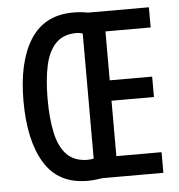

<svg xmlns="http://www.w3.org/2000/svg" viewBox="-52 -769 769 825"><g transform="rotate(-5 332.5 -357.0)"><path d="M294 -720Q311 -720 327 -718.5Q343 -717 357 -714H620V-627H425V-416H608V-328H425V-89H620V0H358Q343 2 327 4Q311 6 293 6Q167 6 107.5 -91.5Q48 -189 48 -359Q48 -529 109 -624.5Q170 -720 294 -720ZM297 -631Q242 -630 210 -596.5Q178 -563 165 -502Q152 -441 152 -358Q152 -274 165.5 -212.5Q179 -151 211 -118Q243 -85 299 -84Q314 -84 327 -87V-626Q316 -631 297 -631Z"/></g></svg>

Font: Noto Sans Thai ExtCond Med
Style: Regular
Weight: 500
Width: 2
Designer: Monotype Design Team
Foundry: Monotype Imaging Inc.
Version: Version 2.002; ttfautohint (v1.8.4.7-5d5b)